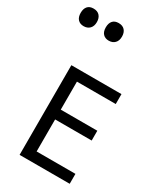

<svg xmlns="http://www.w3.org/2000/svg" viewBox="-298 -1227 1125 1324"><g transform="rotate(30 264.0 -564.5)"><path d="M496 0H97V-714H496V-635H187V-412H478V-334H187V-79H496ZM235 -989Q206 -989 189 -1007Q172 -1025 172 -1059Q172 -1092 188 -1110.5Q204 -1129 235 -1129Q267 -1129 284 -1110Q301 -1091 301 -1059Q301 -1026 283 -1007.5Q265 -989 235 -989ZM35 -989Q6 -989 -11 -1007Q-28 -1025 -28 -1059Q-28 -1092 -12 -1110.5Q4 -1129 35 -1129Q67 -1129 84 -1110Q101 -1091 101 -1059Q101 -1026 83 -1007.5Q65 -989 35 -989Z"/></g></svg>

Font: Noto Sans Tifinagh SIL
Style: Regular
Weight: 400
Designer: JamraPatel
Foundry: JamraPatel LLC
Version: Version 2.006; ttfautohint (v1.8.4.7-5d5b)